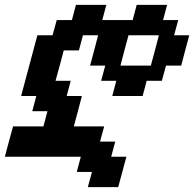

<svg xmlns="http://www.w3.org/2000/svg" viewBox="-20 -645 799 790"><path d="M341.3 125H466.3Q472.2 104 483.2 62.5Q494.1 21 500 0H437.5L454.1 -62.5H391.6L408.7 -125H283.7Q289.6 -145.5 300.5 -187.3Q311.5 -229 316.9 -250H254.4L271 -312.5H208.5Q214.4 -333 225.6 -375Q236.8 -417 242.2 -437.5H304.7L321.3 -500H383.8Q378.4 -479 367.4 -437.5Q356.4 -396 350.6 -375H413.1L396 -312.5H458.5L441.9 -250H566.9L583.5 -312.5H646L663.1 -375H725.6Q731 -395.5 741.9 -437.3Q752.9 -479 758.8 -500H696.3L713.4 -562.5H650.9L667.5 -625H542.5L525.9 -562.5H400.9L417.5 -625H292.5L275.9 -562.5H213.4L196.3 -500H133.8Q122.6 -458 100.3 -375Q78.1 -292 66.9 -250H129.4L112.8 -187.5H175.3L158.7 -125H33.7Q27.8 -104 16.6 -62.5Q5.4 -21 0 0H312.5L295.9 62.5H358.4ZM600.6 -375H475.6Q481 -395.5 491.9 -437.3Q502.9 -479 508.8 -500H633.8Q628.4 -479 617.4 -437.3Q606.4 -395.5 600.6 -375Z"/></svg>

Font: Faithful 32x
Style: Oblique
Weight: 400
Foundry: Faithful Resource Pack
Version: Version 1.0; January 27, 2023